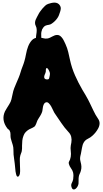

<svg xmlns="http://www.w3.org/2000/svg" viewBox="-20 -977 788 1472"><path d="M77 -258Q81 -280 89 -300.5Q97 -321 106 -341.5Q115 -362 123.5 -382.5Q132 -403 138 -424Q144 -445 152.5 -466Q161 -487 167 -508Q174 -531 179.5 -562Q185 -593 195.5 -620.5Q206 -648 224 -668Q242 -688 273 -689Q292 -690 309.5 -684.5Q327 -679 345 -682Q355 -684 364 -688.5Q373 -693 381.5 -697.5Q390 -702 399 -705.5Q408 -709 419 -709Q432 -709 441.5 -701.5Q451 -694 458.5 -683.5Q466 -673 471.5 -661Q477 -649 482 -639Q496 -608 503 -578.5Q510 -549 517 -516Q530 -456 555.5 -398.5Q581 -341 612 -288Q623 -269 634.5 -250.5Q646 -232 656 -212L668 -188Q683 -158 697 -127.5Q711 -97 731 -68Q744 -50 743.5 -30.5Q743 -11 732 9Q715 40 688 64Q674 77 653.5 87Q633 97 623 114Q612 132 608.5 157Q605 182 600 203Q595 221 594 234Q593 247 598 265Q603 282 604 298.5Q605 315 600 332Q597 344 591.5 354.5Q586 365 584 378Q582 391 582.5 404Q583 417 582 430Q581 441 574.5 452.5Q568 464 559.5 470.5Q551 477 542 475Q533 473 528 456Q523 440 530.5 426Q538 412 541 397Q543 385 543 370.5Q543 356 540 344Q535 327 524 312.5Q513 298 508 280Q505 269 509 262.5Q513 256 517 246Q524 226 524 203Q524 192 522.5 180.5Q521 169 521 158Q521 147 523 137Q525 127 527 116Q531 93 526 72Q521 51 504 34Q475 3 450 -34Q425 -71 401 -106Q395 -114 388 -130Q381 -146 372.5 -161Q364 -176 353.5 -186Q343 -196 331 -192Q322 -189 317 -179.5Q312 -170 309.5 -158.5Q307 -147 306 -135.5Q305 -124 302 -117Q297 -103 289.5 -91Q282 -79 274 -66Q266 -54 262 -41Q258 -28 251 -15Q245 -4 229.5 2.5Q214 9 203 15Q188 24 177 35.5Q166 47 160 64Q153 82 151 101Q149 120 149 140V161Q149 171 147 181Q145 191 141.5 198Q138 205 136 214Q131 231 132 251Q133 271 133 289Q133 305 134 320Q135 335 133 351Q132 360 128 367.5Q124 375 119.5 377Q115 379 110.5 375Q106 371 103 357Q98 337 97 317Q96 297 93 277Q91 260 88.5 243Q86 226 84 208Q83 190 83 171Q83 152 78 135Q74 121 69.5 108Q65 95 62 81Q60 67 60.5 52.5Q61 38 54 25Q50 18 45.5 15.5Q41 13 36 7Q-12 -57 18 -123Q25 -137 33.5 -149.5Q42 -162 50 -176Q63 -196 67.5 -215Q72 -234 77 -258ZM323 -405Q316 -388 320.5 -378Q325 -368 343 -368Q354 -368 357 -377.5Q360 -387 362 -401Q363 -408 363 -413Q363 -418 361 -423Q360 -426 357 -433Q354 -440 350 -446Q346 -452 342 -455Q338 -458 334 -452Q331 -447 331.5 -440.5Q332 -434 331 -427Q330 -421 327.5 -415.5Q325 -410 323 -405ZM419 -837Q403 -814 377 -796Q366 -788 353 -786.5Q340 -785 328 -780Q320 -776 313.5 -768Q307 -760 303 -752Q295 -732 296 -711Q297 -690 297 -669Q297 -647 292.5 -626Q288 -605 285 -584Q284 -577 283.5 -570Q283 -563 274 -562Q268 -561 265 -565Q262 -569 261.5 -575Q261 -581 261.5 -587.5Q262 -594 262 -598Q262 -609 263.5 -619Q265 -629 262 -640Q260 -649 258.5 -657.5Q257 -666 256 -677Q255 -690 257 -703Q259 -716 260.5 -728.5Q262 -741 261 -754Q260 -767 254 -779Q248 -791 248.5 -802.5Q249 -814 253 -824.5Q257 -835 263 -845.5Q269 -856 274 -866Q279 -877 288 -889Q297 -901 305 -911Q315 -922 325 -932Q335 -942 349 -947Q360 -951 373 -954Q386 -957 398.5 -957Q411 -957 422 -951.5Q433 -946 440 -934Q447 -923 446 -911Q445 -899 441 -887Q437 -874 432 -861Q427 -848 419 -837Z"/></svg>

Font: Double Feature
Style: Regular
Weight: 400
Designer: David Shetterly
Foundry: David Shetterly
Version: Version 2.100 1997 initial release